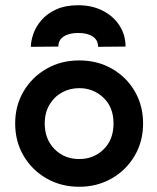

<svg xmlns="http://www.w3.org/2000/svg" viewBox="-20 -708 601 734"><path d="M283 6Q214 6 158.5 -25.5Q103 -57 70.5 -112Q38 -167 38 -236Q38 -304 70 -358.5Q102 -413 157.5 -445Q213 -477 283 -477Q353 -477 408.5 -445Q464 -413 495.5 -358.5Q527 -304 527 -236Q527 -167 494.5 -112Q462 -57 406.5 -25.5Q351 6 283 6ZM283 -100Q338 -100 376 -137Q414 -174 414 -236Q414 -298 375.5 -334.5Q337 -371 283 -371Q247 -371 217 -354.5Q187 -338 169 -307.5Q151 -277 151 -236Q151 -176 188.5 -138Q226 -100 283 -100ZM279 -688Q332 -688 373 -667Q414 -646 437 -610Q460 -574 460 -530L355 -529Q355 -555 334.5 -568.5Q314 -582 279 -582Q244 -582 223.5 -568.5Q203 -555 203 -530L98 -529Q98 -551 107.5 -578.5Q117 -606 138.5 -631Q160 -656 195 -672Q230 -688 279 -688Z"/></svg>

Font: Lil Grotesk Bold
Style: Regular
Weight: 700
Designer: Bastien Sozeau
Foundry: NBR — Bastien Sozeau
Version: Version 4.002; ttfautohint (v1.8.4.7-5d5b)